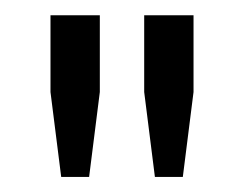

<svg xmlns="http://www.w3.org/2000/svg" viewBox="-20 -820 319 251"><path d="M60 -588.7 46 -699.7V-800H110.5V-699.7L96.5 -588.7ZM182.5 -588.7 168.5 -699.7V-800H233V-699.7L219 -588.7Z"/></svg>

Font: Big Shoulders Stencil Thin
Style: Regular
Weight: 100
Designer: Patric King
Foundry: XO Type Co
Version: Version 2.001